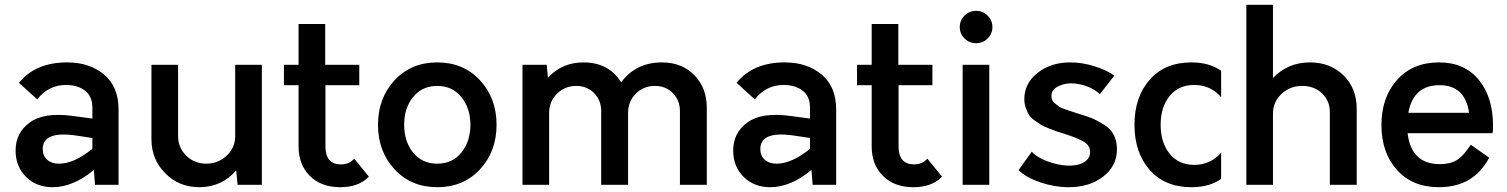

<svg xmlns="http://www.w3.org/2000/svg" viewBox="-20 -770 6279 800"><path d="M260 -510Q353 -510 413.5 -459.5Q474 -409 474 -314V0H376L371 -62Q285 10 199 10Q132 10 88.5 -33Q45 -76 45 -143Q45 -217 104.5 -260Q164 -303 282 -287L365 -276V-321Q365 -369 334 -392.5Q303 -416 255 -416Q182 -416 135 -356L59 -425Q128 -510 260 -510ZM158 -149Q158 -121 176.5 -104.5Q195 -88 225 -88Q289 -88 365 -150V-195L299 -205Q158 -226 158 -149Z M960 -500H1071V0H970L964 -60Q904 10 810 10Q726 10 668.5 -48Q611 -106 611 -190V-500H722V-203Q722 -155 756 -121.5Q790 -88 839 -88Q889 -88 924.5 -121.5Q960 -155 960 -203Z M1456 -109 1517 -34Q1475 10 1398 10Q1318 10 1271 -37Q1224 -84 1224 -160V-415H1163V-500H1224V-670H1335V-500H1477V-415H1336V-160Q1336 -85 1401 -85Q1435 -85 1456 -109Z M1980 -64.5Q1911 10 1802 10Q1693 10 1624 -64.5Q1555 -139 1555 -250Q1555 -361 1624 -435.5Q1693 -510 1802 -510Q1911 -510 1980 -435.5Q2049 -361 2049 -250Q2049 -139 1980 -64.5ZM1701.5 -134Q1739 -88 1802 -88Q1865 -88 1902.5 -134.5Q1940 -181 1940 -250Q1940 -319 1902.5 -365.5Q1865 -412 1802 -412Q1739 -412 1701.5 -366Q1664 -320 1664 -250Q1664 -180 1701.5 -134Z M2738 -510Q2821 -510 2873 -457Q2925 -404 2925 -320V0H2813V-307Q2813 -352 2783.5 -382Q2754 -412 2709 -412Q2661 -412 2629 -379.5Q2597 -347 2597 -300V0H2485V-307Q2485 -352 2455.5 -382Q2426 -412 2381 -412Q2334 -412 2301 -379.5Q2268 -347 2268 -300V0H2157V-500H2258L2263 -446Q2322 -510 2411 -510Q2517 -510 2568 -427Q2630 -510 2738 -510Z M3250 -510Q3343 -510 3403.5 -459.5Q3464 -409 3464 -314V0H3366L3361 -62Q3275 10 3189 10Q3122 10 3078.5 -33Q3035 -76 3035 -143Q3035 -217 3094.5 -260Q3154 -303 3272 -287L3355 -276V-321Q3355 -369 3324 -392.5Q3293 -416 3245 -416Q3172 -416 3125 -356L3049 -425Q3118 -510 3250 -510ZM3148 -149Q3148 -121 3166.5 -104.5Q3185 -88 3215 -88Q3279 -88 3355 -150V-195L3289 -205Q3148 -226 3148 -149Z M3844 -109 3905 -34Q3863 10 3786 10Q3706 10 3659 -37Q3612 -84 3612 -160V-415H3551V-500H3612V-670H3723V-500H3865V-415H3724V-160Q3724 -85 3789 -85Q3823 -85 3844 -109Z M4095 -609.5Q4075 -590 4047 -590Q4019 -590 3999 -609.5Q3979 -629 3979 -657Q3979 -685 3999 -705Q4019 -725 4047 -725Q4075 -725 4095 -705Q4115 -685 4115 -657Q4115 -629 4095 -609.5ZM3991 0V-500H4102V0Z M4433 10Q4374 10 4315 -10Q4256 -30 4224 -61L4279 -138Q4299 -115 4342.5 -98.5Q4386 -82 4427 -80Q4469 -78 4495.5 -93.5Q4522 -109 4522 -136Q4522 -164 4496 -179.5Q4470 -195 4416 -212Q4391 -220 4382 -223Q4373 -226 4350 -235Q4327 -244 4317 -250.5Q4307 -257 4290.5 -268.5Q4274 -280 4267 -292Q4260 -304 4254 -321Q4248 -338 4248 -357Q4248 -423 4303.5 -466.5Q4359 -510 4439 -510Q4488 -510 4538.5 -494.5Q4589 -479 4623 -455L4563 -378Q4521 -415 4459 -422Q4422 -426 4391.5 -411.5Q4361 -397 4361 -371Q4361 -361 4364.5 -353Q4368 -345 4377.5 -337.5Q4387 -330 4393.5 -325.5Q4400 -321 4417 -315Q4434 -309 4442 -306.5Q4450 -304 4471 -297Q4509 -286 4530.5 -277Q4552 -268 4579.5 -251Q4607 -234 4620.5 -208.5Q4634 -183 4634 -148Q4634 -79 4577 -34.5Q4520 10 4433 10Z M4944 10Q4834 10 4770.5 -62Q4707 -134 4707 -250Q4707 -366 4770.5 -438Q4834 -510 4944 -510Q5019 -510 5068 -475V-365Q5024 -416 4956 -416Q4891 -416 4853.5 -370Q4816 -324 4816 -250Q4816 -176 4853.5 -129.5Q4891 -83 4956 -83Q5024 -83 5068 -134V-25Q5021 10 4944 10Z M5438 -510Q5523 -510 5578 -456Q5633 -402 5633 -316V0H5521V-303Q5521 -350 5488.5 -381Q5456 -412 5406 -412Q5355 -412 5319.5 -378.5Q5284 -345 5284 -297V0H5173V-750H5284V-445Q5346 -510 5438 -510Z M6201 -246Q6201 -225 6199 -215H5845Q5860 -86 5980 -86Q6022 -86 6050 -103Q6078 -120 6108 -167L6185 -113Q6120 10 5976 10Q5865 10 5800.5 -62Q5736 -134 5736 -249Q5736 -364 5801 -437Q5866 -510 5976 -510Q6082 -510 6141.5 -437.5Q6201 -365 6201 -246ZM5978 -415Q5869 -415 5848 -300H6101Q6085 -415 5978 -415Z"/></svg>

Font: Orkney Medium
Style: Regular
Weight: 500
Designer: Samuel Oakes and Alfredo Marco Pradil
Foundry: Alfredo Marco Pradil
Version: 1.0; ttfautohint (v1.5)